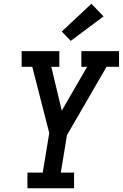

<svg xmlns="http://www.w3.org/2000/svg" viewBox="-20 -1009 658 1029"><path d="M127 0V-84H209L244 -296L153 -651H96V-735H298V-651H255L311 -416L447 -651H416V-735H618V-651H551L339 -285L306 -84H377V0ZM359 -790 311 -840 470 -989 535 -921Z"/></svg>

Font: Iosevka Etoile Medium Oblique
Style: Regular
Weight: 500
Italic angle: -9°
Designer: Belleve Invis
Foundry: Belleve Invis
Version: Version 15.5.2; ttfautohint (v1.8.4)